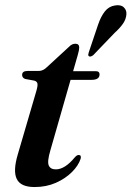

<svg xmlns="http://www.w3.org/2000/svg" viewBox="-20 -725 517 755"><path d="M114.5 -408 79 -414.5Q67 -419 67 -430.5Q67 -446 88.5 -446H132.5Q149.5 -446 164.5 -461L252.5 -542Q263 -553 276.5 -553Q291.5 -553 291.5 -538Q291.5 -528.5 286 -509.5L267.5 -445H357.5Q371.5 -445 371.5 -432.5Q371.5 -411 340 -411H257.5L178 -133.5Q165 -89.5 171.8 -74.2Q178.5 -59 199.5 -59Q235 -59 273.5 -105.5Q282.5 -116 289.5 -115.5Q301 -115.5 297 -100.5Q288.5 -74 263 -48.5Q237.5 -23 199.8 -6.2Q162 10.5 116 10.5Q61.5 10.5 46 -21Q30.5 -52.5 50 -118L123 -367.5Q129 -388 127.2 -396.5Q125.5 -405 114.5 -408ZM365.5 -627.5Q376.5 -660 392.2 -680Q408 -700 432 -703.5Q455 -707.5 466.8 -696.2Q478.5 -685 477 -668.5Q475.5 -648.5 463 -631Q450.5 -613.5 430.5 -595.5L347 -508.5Q337.5 -500.5 330 -503.5Q326.5 -506 327 -510Q327.5 -514 329 -519Z"/></svg>

Font: Fraunces 72pt S000 SemiBold
Style: Italic
Weight: 600
Italic angle: -16°
Version: Version 1.000; ttfautohint (v1.8.3)